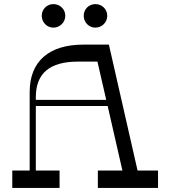

<svg xmlns="http://www.w3.org/2000/svg" viewBox="-20 -918 832 938"><path d="M241 -783C273 -783 299 -809 299 -841C299 -873 273 -898 241 -898C209 -898 184 -873 184 -841C184 -809 209 -783 241 -783ZM446 -783C478 -783 504 -809 504 -841C504 -873 478 -898 446 -898C414 -898 389 -873 389 -841C389 -809 414 -783 446 -783ZM652 -85 512 -700H387C219 -700 125 -618 125 -469V-85H40V0H271V-85H155V-400H506L578 -85H458V0H752V-85ZM155 -430V-443C155 -561 224 -617 361 -617H456L499 -430Z"/></svg>

Font: Space Cowgirl
Style: Regular
Weight: 400
Designer: Valery Marier
Foundry: Valery Marier
Version: Version 1.000;hotconv 1.0.109;makeotfexe 2.5.65596